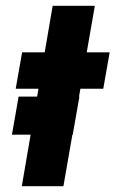

<svg xmlns="http://www.w3.org/2000/svg" viewBox="-20 -640 397 660"><path d="M21 -177H230L253 -308H44ZM56 -460 34 -335H335L357 -460ZM161 -620 55 0H198L306 -620Z"/></svg>

Font: Jost
Style: Bold Italic
Weight: 700
Italic angle: -5°
Version: Version 3.710